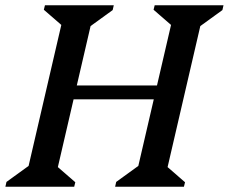

<svg xmlns="http://www.w3.org/2000/svg" viewBox="-46 -710 869 730"><path d="M167.8 -332.3 178.8 -385H625L614 -332.3ZM-25.5 0 -21.4 -18.3 98.2 -104.9 53.4 -39 195.4 -651 222.8 -584.2 120.7 -672.9 124.9 -690H386.6L382.4 -671.7L262.8 -585.1L307.7 -651L165.7 -39L138.2 -105.8L240.3 -17.1L236.1 0ZM391.7 0 395.8 -18.3 515.4 -104.9 470.6 -39 612.6 -651 640 -584.2 537.9 -672.9 542.1 -690H803.8L799.6 -671.7L680 -585.1L724.9 -651L582.9 -39L555.4 -105.8L657.5 -17.1L653.3 0Z"/></svg>

Font: Platypi Light
Style: Italic
Weight: 300
Italic angle: -13°
Designer: David Sargent
Foundry: Bolt Cutter Type
Version: Version 1.200